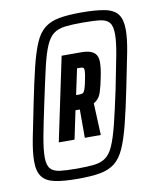

<svg xmlns="http://www.w3.org/2000/svg" viewBox="-80 -758 670 828"><g transform="rotate(-10 254.5 -344.0)"><path d="M196 8Q132 8 94 0Q56 -8 38.5 -31Q21 -54 21 -99Q21 -138 32.5 -197.5Q44 -257 62 -344Q81 -438 96.5 -501Q112 -564 129 -603Q146 -642 171.5 -662Q197 -682 235.5 -689Q274 -696 332 -696Q397 -696 436 -688Q475 -680 492 -657Q509 -634 509 -589Q509 -550 497.5 -490.5Q486 -431 468 -344Q449 -250 433 -187Q417 -124 399.5 -85Q382 -46 356.5 -26Q331 -6 292.5 1Q254 8 196 8ZM140 -161 217 -527H302Q329 -527 345 -520.5Q361 -514 368 -502Q375 -490 375 -471Q375 -458 373 -442Q371 -426 367 -407Q360 -370 351 -342Q342 -314 318 -301L324 -161H254V-285H235L209 -161ZM199 -36Q244 -36 274 -39.5Q304 -43 324 -57.5Q344 -72 358.5 -105Q373 -138 387.5 -196Q402 -254 421 -344Q439 -432 449.5 -488.5Q460 -545 460 -579Q460 -614 447.5 -629.5Q435 -645 406.5 -648.5Q378 -652 329 -652Q284 -652 254 -648.5Q224 -645 204 -630.5Q184 -616 169.5 -583Q155 -550 141.5 -492Q128 -434 109 -344Q90 -256 79.5 -199.5Q69 -143 69 -108Q69 -74 82 -58.5Q95 -43 124 -39.5Q153 -36 199 -36ZM249 -349H263Q274 -349 279 -352Q284 -355 288.5 -367.5Q293 -380 298 -406Q301 -420 302.5 -430.5Q304 -441 304 -447Q304 -456 300 -459Q296 -462 287 -462H273Z"/></g></svg>

Font: Saira ExtraCondensed ExtraBold
Style: Italic
Weight: 800
Width: 2
Italic angle: -12°
Designer: Hector Gatti with collaboration of the Omnibus-Type team
Foundry: Omnibus-Type
Version: Version 1.101